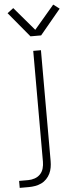

<svg xmlns="http://www.w3.org/2000/svg" viewBox="-73 -794 436 1043"><g transform="rotate(-5 145.5 -273.0)"><path d="M-9 215V177H41Q59 177 76.5 171Q94 165 106.5 152Q119 139 124 121Q129 103 129 85V-520H171V85Q171 102 168 119.5Q165 137 157.5 152.5Q150 168 137.5 181Q125 194 109 201.5Q93 209 75.5 212Q58 215 41 215ZM121 -600 8 -736 41 -761 150 -633 259 -761 292 -736 179 -600Z"/></g></svg>

Font: Iosevka Aile Extralight
Style: Regular
Weight: 200
Designer: Belleve Invis
Foundry: Belleve Invis
Version: Version 31.1.0; ttfautohint (v1.8.4)